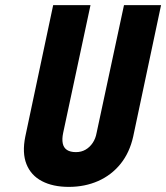

<svg xmlns="http://www.w3.org/2000/svg" viewBox="-20 -720 650 751"><path d="M501 -186 610 -700H465L358 -201Q354 -178 342.5 -161Q331 -144 314.5 -134.5Q298 -125 277 -125Q255 -125 242 -133.5Q229 -142 225.5 -159Q222 -176 227 -200L334 -700H188L79 -186Q66 -122 83.5 -78Q101 -34 144 -11.5Q187 11 249 11Q312 11 364 -12Q416 -35 451.5 -79Q487 -123 501 -186Z"/></svg>

Font: Advent Pro ExtraBold
Style: Italic
Weight: 800
Italic angle: -12°
Version: Version 3.000